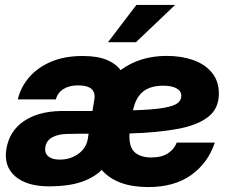

<svg xmlns="http://www.w3.org/2000/svg" viewBox="-20 -757 940 789"><path d="M182.6 8.8Q89.8 8.8 42.2 -32.7Q-5.4 -74.2 6.3 -145.5Q18.6 -218.3 77.6 -258.8Q136.7 -299.3 230 -300.8Q247.6 -301.3 264.6 -301Q281.7 -300.8 299.3 -300.8Q314 -300.8 329.1 -300.8Q344.2 -300.8 359.9 -300.8L367.7 -348.1Q377.4 -406.2 300.3 -406.2Q264.6 -406.2 240.7 -391.1Q216.8 -376 209.5 -348.6H53.2Q64.5 -397.5 98.6 -438Q132.8 -478.5 188.5 -502.7Q244.1 -526.9 319.8 -526.9Q380.4 -526.9 418.2 -511.2Q456.1 -495.6 475.6 -468.8Q554.7 -527.3 665 -527.3Q725.1 -527.3 773.7 -510.3Q822.3 -493.2 850.8 -458.5Q879.4 -423.8 879.4 -372.1Q879.4 -311 835.4 -276.6Q791.5 -242.2 709.2 -227.1Q627 -211.9 512.2 -208.5Q511.7 -202.1 511.7 -197.8Q511.7 -148.4 536.1 -129.2Q560.5 -109.9 600.6 -109.9Q644.5 -109.9 670.4 -127Q696.3 -144 706.1 -170.9H862.8Q834.5 -86.9 765.4 -37.6Q696.3 11.7 589.4 11.7Q459.5 11.7 397.9 -58.6Q364.7 -25.9 311.8 -8.5Q258.8 8.8 182.6 8.8ZM526.4 -303.7Q608.4 -306.2 651.1 -313.5Q693.8 -320.8 709.5 -333Q725.1 -345.2 725.1 -362.8Q725.1 -382.8 705.6 -393.8Q686 -404.8 650.9 -404.8Q598.6 -404.8 568.4 -381.1Q538.1 -357.4 526.4 -303.7ZM344.2 -207.5Q321.8 -207.5 299.6 -207.3Q277.3 -207 255.4 -206.5Q219.2 -206.1 194.8 -192.6Q170.4 -179.2 166.5 -153.3Q162.1 -128.4 178.2 -114.7Q194.3 -101.1 225.6 -101.1Q268.6 -101.1 301.5 -124.5Q334.5 -147.9 340.8 -186.5ZM423.8 -583.5 540.5 -736.8H699.7L538.6 -583.5Z"/></svg>

Font: Inter Display ExtraBold
Style: Italic
Weight: 800
Italic angle: -9.39999°
Designer: Rasmus Andersson
Foundry: rsms
Version: Version 4.000;git-a52131595